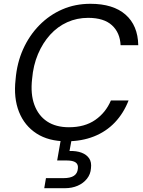

<svg xmlns="http://www.w3.org/2000/svg" viewBox="-20 -732 755 1011"><path d="M330 12Q236 12 172.5 -29Q109 -70 80 -143Q51 -216 62 -313Q69 -400 101.5 -472.5Q134 -545 187 -599Q240 -653 308 -682.5Q376 -712 456 -712Q576 -712 641 -655Q706 -598 708 -494H615Q612 -560 569.5 -599Q527 -638 444 -638Q385 -638 334 -615Q283 -592 244 -549Q205 -506 180 -447Q155 -388 149 -316Q140 -237 161 -180Q182 -123 228 -92.5Q274 -62 343 -62Q426 -62 481.5 -100.5Q537 -139 564 -203H657Q631 -136 585 -87.5Q539 -39 474.5 -13.5Q410 12 330 12ZM213 259 222 206H314Q351 206 369.5 193.5Q388 181 390 156Q393 134 378.5 123.5Q364 113 331 113H281L302 -7H359L346 63Q383 62 409.5 72Q436 82 449.5 102Q463 122 459 154Q457 185 438 209Q419 233 389 246Q359 259 322 259Z"/></svg>

Font: DM Sans 12pt
Style: Italic
Weight: 400
Italic angle: -10°
Version: Version 4.004;gftools[0.9.30]